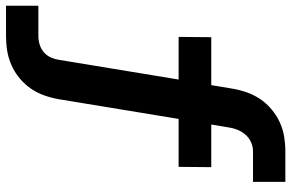

<svg xmlns="http://www.w3.org/2000/svg" viewBox="-202 -586 990 653"><g transform="rotate(90 293.5 -260.0)"><path d="M-13 215V105H91Q105 105 119.5 100.5Q134 96 145.5 86Q157 76 163 62.5Q169 49 171 35L238 -372H93L94 -483H257L269 -555Q273 -579 281.5 -603.5Q290 -628 304.5 -649.5Q319 -671 340 -688.5Q361 -706 384.5 -716.5Q408 -727 432.5 -731Q457 -735 482 -735H586V-625H482Q466 -625 450.5 -618Q435 -611 424 -597.5Q413 -584 407.5 -568.5Q402 -553 400 -537L391 -483H536L535 -372H372L305 35Q301 59 292.5 83.5Q284 108 269.5 129.5Q255 151 234 168.5Q213 186 189 196.5Q165 207 140.5 211Q116 215 91 215Z"/></g></svg>

Font: Iosevka Extrabold Extended
Style: Italic
Weight: 800
Width: 7
Italic angle: -9°
Monospace: yes
Designer: Belleve Invis
Foundry: Belleve Invis
Version: Version 32.5.0; ttfautohint (v1.8.4)